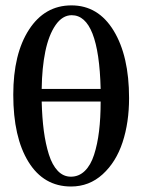

<svg xmlns="http://www.w3.org/2000/svg" viewBox="-20 -678 523 706"><path d="M241.2 7.8Q140.6 7.8 84.7 -82.8Q28.8 -173.3 28.8 -329.6Q28.8 -480 86.7 -569.1Q144.5 -658.2 242.7 -658.2Q341.3 -658.2 397.9 -565.2Q454.6 -472.2 454.6 -317.4Q454.6 -227.5 430.7 -154.8Q406.7 -82 357.4 -37.1Q308.1 7.8 241.2 7.8ZM243.7 -622.1Q209.5 -622.1 184.3 -585.7Q159.2 -549.3 146.7 -489Q134.3 -428.7 133.3 -351.1H350.1Q343.3 -622.1 243.7 -622.1ZM240.7 -28.3Q270 -28.3 291.7 -49.3Q313.5 -70.3 325.9 -108.9Q338.4 -147.5 344.2 -195.8Q350.1 -244.1 350.1 -304.7H133.3Q134.8 -245.1 141.1 -197Q147.5 -148.9 159.7 -110.1Q171.9 -71.3 192.4 -49.8Q212.9 -28.3 240.7 -28.3Z"/></svg>

Font: Elstob 18pt Medium
Style: Regular
Weight: 500
Designer: Peter S. Baker
Version: Version 1.015